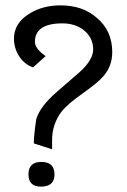

<svg xmlns="http://www.w3.org/2000/svg" viewBox="-20 -723 473 715"><path d="M132 -28Q86 -28 86 -74Q86 -120 134 -120Q183 -120 183 -73Q183 -28 132 -28ZM289 -376Q232 -336 209 -307Q174 -260 174 -202V-167L106 -189Q106 -219 115 -279Q129 -327 193 -382L276 -454Q327 -500 327 -539Q327 -561 318 -579Q309 -597 293 -610Q277 -623 256.5 -629.5Q236 -636 213 -636Q110 -636 110 -567Q110 -542 150 -514L103 -472Q70 -484 51 -514Q32 -544 32 -579Q32 -638 91 -673Q140 -703 205 -703Q288 -703 340 -657Q398 -609 398 -529Q398 -476 364 -438Q343 -414 289 -376Z"/></svg>

Font: Ekushey Lal Sabuj Normal
Style: Regular
Weight: 400
Designer: Al Mamun Sumon
Foundry: Al Mamun Sumon
Version: Version 1.0